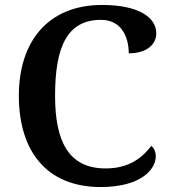

<svg xmlns="http://www.w3.org/2000/svg" viewBox="-20 -744 688 774"><path d="M386 10C548 10 608 -61 608 -114C608 -133 600 -148 590 -156C556 -111 503 -65 406 -65C259 -65 202 -170 202 -358C202 -554 250 -664 387 -664C471 -664 499 -593 499 -529C568 -529 610 -562 610 -610C610 -674 538 -724 392 -724C171 -724 56 -574 56 -358C56 -137 166 10 386 10Z"/></svg>

Font: Noto Serif SemiBold
Style: Regular
Weight: 600
Designer: Monotype Design Team
Foundry: Monotype Imaging Inc.
Version: Version 2.013